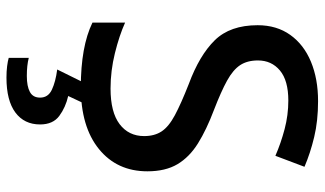

<svg xmlns="http://www.w3.org/2000/svg" viewBox="-225 -539 1004 594"><g transform="rotate(90 277.0 -242.0)"><path d="M510 -196Q510 -102 441 -46Q372 10 250 10Q124 10 50 -26V-127Q90 -109 144.5 -95.5Q199 -82 254 -82Q327 -82 364 -110Q401 -138 401 -186Q401 -218 386.5 -240Q372 -262 336.5 -281Q301 -300 240 -324Q151 -357 104.5 -404.5Q58 -452 58 -537Q58 -596 88 -638Q118 -680 171 -702Q224 -724 293 -724Q354 -724 404 -712Q454 -700 496 -682L462 -592Q423 -609 379.5 -620.5Q336 -632 291 -632Q229 -632 198 -606Q167 -580 167 -538Q167 -505 181.5 -483Q196 -461 229.5 -442.5Q263 -424 320 -402Q381 -379 423.5 -352.5Q466 -326 488 -289Q510 -252 510 -196ZM365 136Q365 185 328 212.5Q291 240 220 240Q201 240 185 238Q169 236 159 233V171Q182 177 215 177Q247 177 264.5 167.5Q282 158 282 136Q282 111 257.5 99.5Q233 88 195 83L236 0H300L277 49Q312 57 338.5 76.5Q365 96 365 136Z"/></g></svg>

Font: Noto Sans Meetei Mayek Medium
Style: Regular
Weight: 500
Designer: Monotype Design Team and Neelakash Kshetrimayum
Foundry: Monotype Imaging Inc.
Version: Version 2.002; ttfautohint (v1.8.4.7-5d5b)